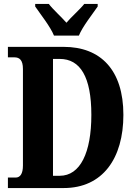

<svg xmlns="http://www.w3.org/2000/svg" viewBox="-20 -951 688 971"><path d="M253 -771H379C397 -816 448 -880 474 -918V-931H406C386 -905 340 -865 316 -836C291 -865 246 -905 227 -931H158V-918C184 -880 235 -816 253 -771ZM20 0H302C500 0 604 -151 604 -370C604 -597 489 -714 302 -714H20V-661H53C79 -661 96 -647 96 -602V-114C96 -72 82 -53 59 -53H20ZM282 -62H248V-653H282C386 -653 442 -562 442 -370C442 -179 386 -62 282 -62Z"/></svg>

Font: Noto Serif Thai ExtraCondensed ExtraBold
Style: Regular
Weight: 800
Width: 2
Designer: Monotype Design Team
Foundry: Monotype Imaging Inc.
Version: Version 2.002